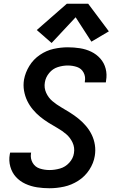

<svg xmlns="http://www.w3.org/2000/svg" viewBox="-20 -995 616 1023"><path d="M244 8Q282 8 321.5 -0.5Q361 -9 397 -32Q433 -55 456 -90.5Q479 -126 485 -164Q490 -194 485.5 -223Q481 -252 468.5 -277.5Q456 -303 438 -324Q420 -345 398.5 -362.5Q377 -380 353 -395Q329 -410 305 -424Q281 -438 259.5 -456Q238 -474 226 -500.5Q214 -527 219 -556Q223 -583 242 -606Q261 -629 288 -637.5Q315 -646 341 -646Q367 -646 390.5 -638Q414 -630 425.5 -608Q437 -586 432 -560Q432 -558 432 -556H544Q544 -560 545 -565Q551 -598 543 -629Q535 -660 514.5 -683Q494 -706 466 -719.5Q438 -733 406 -738Q374 -743 341 -743Q304 -743 265.5 -734.5Q227 -726 192.5 -702.5Q158 -679 136.5 -644Q115 -609 108 -571Q103 -541 108 -512Q113 -483 125 -458Q137 -433 155 -411.5Q173 -390 194.5 -372.5Q216 -355 239.5 -340.5Q263 -326 287.5 -312Q312 -298 333 -280Q354 -262 366.5 -235.5Q379 -209 374 -179Q370 -151 349 -128Q328 -105 299.5 -97Q271 -89 244 -89Q217 -89 192 -97Q167 -105 154 -127.5Q141 -150 145 -177L146 -182H34Q33 -177 32 -172Q26 -139 35 -107Q44 -75 65 -52Q86 -29 115.5 -15.5Q145 -2 177.5 3Q210 8 244 8ZM255 -766 383 -903 467 -773 560 -828 450 -975H336L176 -835Z"/></svg>

Font: Iosevka Sparkle SmBdObl
Style: Regular
Weight: 600
Italic angle: -9°
Designer: Belleve Invis
Foundry: Belleve Invis
Version: Version 4.5.0; ttfautohint (v1.8.3)